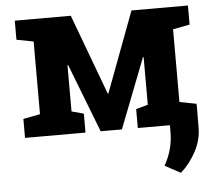

<svg xmlns="http://www.w3.org/2000/svg" viewBox="-53 -586 966 862"><g transform="rotate(-5 430.5 -155.0)"><path d="M44.4 0V-85.4L120.6 -100.1V-427.7L44.4 -442.4V-528.3H296.9L431.6 -166H434.6L570.3 -528.3H824.7V-442.4L749 -427.7V-100.1L824.7 -85.4V0H552.7V-85.4L606.4 -100.1V-314.5L603.5 -314.9L481 0H385.3L265.6 -309.1L262.7 -308.6V-100.1L316.9 -85.4V0ZM728 217.3 657.7 179.2Q676.8 145 687 108.6Q697.3 72.3 697.3 27.3V-79.1H825.2L824.7 20.5Q824.7 77.6 796.6 129.6Q768.6 181.6 728 217.3Z"/></g></svg>

Font: Roboto Slab
Style: Bold
Weight: 700
Designer: Google
Version: Version 2.000; ttfautohint (v1.8.1.43-b0c9)